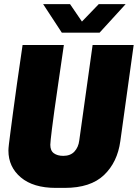

<svg xmlns="http://www.w3.org/2000/svg" viewBox="-20 -905 671 935"><path d="M252 10Q142 10 81.5 -41Q21 -92 21 -172Q21 -182 23.5 -203.5Q26 -225 31 -262.5Q36 -300 43.5 -357.5Q51 -415 62.5 -496Q74 -577 90 -686H291Q275 -576 263.5 -497Q252 -418 244.5 -364.5Q237 -311 233 -277.5Q229 -244 227 -226Q225 -208 225 -200Q225 -171 242.5 -158.5Q260 -146 288 -146Q323 -146 342.5 -167Q362 -188 366 -221L431 -686H631L566 -218Q552 -115 486.5 -52.5Q421 10 295 10ZM281 -746 190 -885H321L379 -800L461 -885H592L465 -746Z"/></svg>

Font: Chivo Mono Medium Black
Style: Italic
Weight: 900
Italic angle: -8.05°
Monospace: yes
Version: Version 1.008